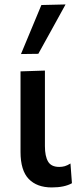

<svg xmlns="http://www.w3.org/2000/svg" viewBox="-20 -810 352 842"><path d="M207 12Q142 12 106 -25.2Q70 -62.5 70 -144V-497L177 -500.5V-169Q177 -125 190.8 -101.5Q204.5 -78 240 -78Q252.5 -78 264 -81.2Q275.5 -84.5 289 -93L295.5 -6.5Q262.5 12 207 12ZM72 -573Q116.5 -679.5 161.5 -788L267.5 -790.5Q237 -735 207.5 -681.5Q177.5 -627.5 148 -574Z"/></svg>

Font: Heraclito Medium
Style: Regular
Weight: 500
Designer: Kostas Bartsokas (font) & Cristiano Sobral (main changes)
Foundry: Kostas Bartsokas (font) & Cristiano Sobral (main changes)
Version: Version 1.00;July 8, 2020;FontCreator 13.0.0.2655 64-bit